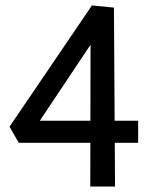

<svg xmlns="http://www.w3.org/2000/svg" viewBox="-20 -686 557 706"><path d="M399 -658 403 0H312L313 -588L358 -589L97 -198L66 -242H488V-161H49L15 -220L318 -666Z"/></svg>

Font: Ysabeau Office SemiBold
Style: Regular
Weight: 600
Designer: Christian Thalmann (Catharsis Fonts)
Version: Version 2.001;gftools[0.9.30]; featfreeze: tnum,lnum,ss02